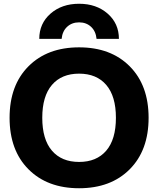

<svg xmlns="http://www.w3.org/2000/svg" viewBox="-20 -992 842 1022"><path d="M613 -785H494Q490 -826 464.5 -849.5Q439 -873 401 -873Q363 -873 337.5 -849.5Q312 -826 308 -785H189Q189 -867 249 -919.5Q309 -972 401 -972Q493 -972 553 -919.5Q613 -867 613 -785ZM256.5 -190Q308 -130 401 -130Q494 -130 545.5 -190Q597 -250 597 -365Q597 -480 545.5 -540Q494 -600 401 -600Q308 -600 256.5 -540Q205 -480 205 -365Q205 -250 256.5 -190ZM670.5 -91Q570 10 401 10Q232 10 131.5 -91Q31 -192 31 -365Q31 -538 131.5 -639Q232 -740 401 -740Q570 -740 670.5 -639Q771 -538 771 -365Q771 -192 670.5 -91Z"/></svg>

Font: M PLUS 1p ExtraBold
Style: Regular
Weight: 800
Version: Version 1.062